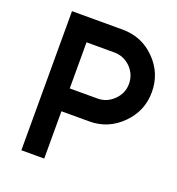

<svg xmlns="http://www.w3.org/2000/svg" viewBox="-128 -804 839 908"><g transform="rotate(20 291.5 -350.0)"><path d="M195 -585H335Q382 -585 417 -551Q451 -516 451 -469Q451 -422 417 -388Q382 -353 335 -353H195ZM80 -700V0H195V-238H335Q430 -238 498 -306Q566 -374 566 -469Q566 -565 498 -633Q431 -700 335 -700Z"/></g></svg>

Font: Unageo
Style: SemiBold
Weight: 600
Designer: Richard Sepsi
Foundry: Richard Sepsi
Version: Version 2.000